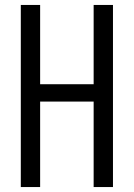

<svg xmlns="http://www.w3.org/2000/svg" viewBox="-20 -755 540 775"><path d="M64 0V-735H142V-415H358V-735H436V0H358V-345H142V0Z"/></svg>

Font: Iosevka srxl
Style: Regular
Weight: 400
Monospace: yes
Designer: Belleve Invis
Foundry: Belleve Invis
Version: Version 33.0.1; ttfautohint (v1.8.3)